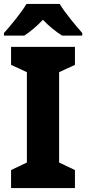

<svg xmlns="http://www.w3.org/2000/svg" viewBox="-26 -1002 436 971"><path d="M276 -982H108C83 -940 28 -872 -6 -835V-822H97C126 -841 159 -868 191 -902C223 -868 258 -841 288 -822H390V-835C354 -876 303 -937 276 -982ZM353 -51V-142L273 -180V-637L353 -674V-765H30V-674L110 -637V-180L30 -142V-51Z"/></svg>

Font: Noto Sans Tamil UI SemiCondensed ExtraBold
Style: Regular
Weight: 800
Width: 4
Designer: Jelle Bosma - Monotype Design Team
Foundry: Monotype Imaging Inc.
Version: Version 2.004